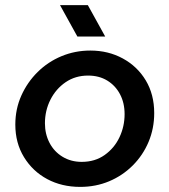

<svg xmlns="http://www.w3.org/2000/svg" viewBox="-20 -720 663 752"><path d="M294 12Q222 12 165 -18.5Q108 -49 74 -104.5Q40 -160 40 -232Q40 -293 63.5 -345.5Q87 -398 127.5 -438Q168 -478 221 -500Q274 -522 334 -522Q404 -522 461 -491Q518 -460 551 -405Q584 -350 584 -277Q584 -217 562 -164.5Q540 -112 500 -72Q460 -32 407.5 -10Q355 12 294 12ZM300 -86Q352 -86 390 -113Q428 -140 448 -182.5Q468 -225 468 -273Q468 -317 450 -351Q432 -385 400 -404.5Q368 -424 325 -424Q275 -424 237 -398Q199 -372 177.5 -329.5Q156 -287 156 -237Q156 -195 174 -160.5Q192 -126 225 -106Q258 -86 300 -86ZM283 -577 215 -700H324L392 -577Z"/></svg>

Font: MuseoModerno Thin Medium
Style: Italic
Weight: 500
Italic angle: -9°
Version: Version 1.003